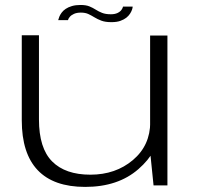

<svg xmlns="http://www.w3.org/2000/svg" viewBox="-20 -728 772 754"><path d="M583 0H637.5V-588.5H569.5V-132.5ZM133 -589.5H65.5V-255.5Q65.5 -125.5 128 -59.8Q190.5 6 314.5 6Q443.5 6 523.5 -63.8Q603.5 -133.5 603.5 -215L570 -248.5Q570 -157 502 -99.5Q434 -42 335 -42Q236.5 -42 184.8 -94Q133 -146 133 -259ZM417.5 -641Q438.5 -641 452.5 -646Q466.5 -651 475.8 -658.2Q485 -665.5 490.5 -674Q496 -682.5 498.5 -690Q501 -697.5 501 -702H463Q462.5 -697 457.2 -689.5Q452 -682 441.5 -677Q431 -672 415.5 -672Q394.5 -672 380.8 -677.5Q367 -683 355.8 -690.2Q344.5 -697.5 331 -703Q317.5 -708.5 296 -708.5Q277 -708.5 262.5 -704.2Q248 -700 238 -693.2Q228 -686.5 222 -678.2Q216 -670 213 -662.5Q210 -655 208.5 -649H247Q248 -654.5 253.8 -661.5Q259.5 -668.5 270.5 -673.5Q281.5 -678.5 297.5 -678.5Q315 -678.5 327.2 -672.8Q339.5 -667 351.2 -659.8Q363 -652.5 378.2 -646.8Q393.5 -641 417.5 -641Z"/></svg>

Font: Anybody Expanded Light
Style: Regular
Weight: 300
Width: 7
Version: Version 1.113;gftools[0.9.25]